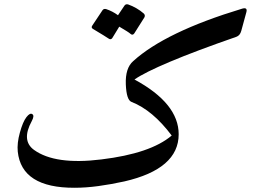

<svg xmlns="http://www.w3.org/2000/svg" viewBox="-20 -807 1242 908"><path d="M569 -781Q575 -789 586 -786Q606 -779 625 -768Q644 -757 660 -743Q668 -735 663 -725L615 -649Q607 -638 597 -647Q593 -651 579.5 -659.5Q566 -668 544 -681L511 -627Q504 -617 493 -625Q488 -629 469.5 -640Q451 -651 420 -670Q409 -676 417 -687L465 -759Q471 -767 482 -764Q512 -754 538 -735ZM792 -166Q702 -286 602 -325Q578 -334 575 -408Q572 -485 610 -518Q686 -587 814.5 -649Q943 -711 1125 -766Q1152 -774 1145 -749L1121 -661Q1115 -639 1098 -633Q905 -566 784 -515Q663 -464 616 -431Q825 -318 825 -172Q825 -8 568 51Q504 65 445 73Q386 81 333 81Q82 82 64 -90Q62 -110 64.5 -132.5Q67 -155 74 -180Q88 -231 105 -253Q122 -275 133 -267Q144 -260 130 -234Q80 -142 141 -98Q241 -26 459 -53Q692 -81 792 -166Z"/></svg>

Font: Amiri
Style: Bold
Weight: 700
Designer: Khaled Hosny
Version: Version 0.113